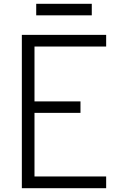

<svg xmlns="http://www.w3.org/2000/svg" viewBox="-20 -982 640 1002"><path d="M94 0V-800H534V-739H116L160 -784V-416L116 -453H400V-393H116L160 -430V-23L122 -61H534V0ZM169 -902V-962H459V-902Z"/></svg>

Font: Victor Mono Light
Style: Regular
Weight: 300
Monospace: yes
Designer: Rune Bjørnerås
Version: Version 1.561;gftools[0.9.30]